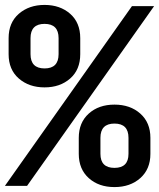

<svg xmlns="http://www.w3.org/2000/svg" viewBox="-23 -755 646 780"><path d="M158 -400Q95 -400 53.5 -436Q12 -472 12 -535V-600Q12 -663 53.5 -699Q95 -735 158 -735Q221 -735 262 -699Q303 -663 303 -600V-535Q303 -472 262 -436Q221 -400 158 -400ZM-3 0 513 -730H603L87 0ZM158 -477Q215 -477 215 -535V-600Q215 -658 158 -658Q101 -658 101 -600V-535Q101 -477 158 -477ZM442 5Q378 5 337.5 -31.5Q297 -68 297 -130V-195Q297 -257 337.5 -293.5Q378 -330 442 -330Q506 -330 547 -293.5Q588 -257 588 -195V-130Q588 -68 547 -31.5Q506 5 442 5ZM442 -73Q499 -73 499 -130V-195Q499 -253 442 -253Q385 -253 385 -195V-130Q385 -73 442 -73Z"/></svg>

Font: NKDuy Mono
Style: Bold
Weight: 700
Monospace: yes
Designer: NKDuy
Foundry: NKDuy
Version: Version 2.251; ttfautohint (v1.8.4.7-5d5b)